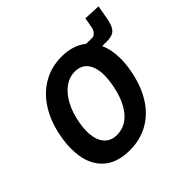

<svg xmlns="http://www.w3.org/2000/svg" viewBox="-153 -777 953 953"><g transform="rotate(-45 324.0 -300.0)"><path d="M51.5 -202Q51.5 -241.5 59.5 -284.5Q75 -369 114.2 -431.2Q153.5 -493.5 211.8 -526.8Q270 -560 341 -560Q421 -560 472.5 -518.5L515 -518Q525.5 -518 536.2 -528.8Q547 -539.5 550 -559L559.5 -610.5L647.5 -606.5Q642 -573.5 635 -535.5Q629 -502 619 -484.5Q609 -467 593.2 -460.5Q577.5 -454 552 -454H521Q542 -406.5 542 -345.5Q542 -310 534.5 -268.5Q519 -182 481 -119.8Q443 -57.5 384.8 -24.2Q326.5 9 252.5 9Q155 9 103.2 -46.5Q51.5 -102 51.5 -202ZM420.5 -282Q426.5 -315 426.5 -343Q426.5 -399.5 403 -430.2Q379.5 -461 335 -461Q296.5 -461 263.5 -437Q230.5 -413 206.8 -369Q183 -325 172.5 -266Q167 -234 167 -209.5Q167 -152.5 191.8 -121.2Q216.5 -90 261 -90Q322 -90 363.2 -141Q404.5 -192 420.5 -282Z"/></g></svg>

Font: JuliaMono SemiBold
Style: Italic
Weight: 600
Italic angle: -9°
Monospace: yes
Designer: cormullion
Foundry: corm
Version: Version 0.056; ttfautohint (v1.8.4)